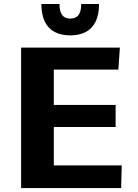

<svg xmlns="http://www.w3.org/2000/svg" viewBox="-20 -952 699 972"><path d="M86.9 0V-710.9H586.9L579.1 -599.6H252.4V-420.9H565.4V-309.1H252.4V-114.7H596.2L593.3 0ZM335.9 -772.9Q290.5 -772.9 257.8 -789.6Q225.1 -806.2 207.3 -841.6Q189.5 -877 189.5 -931.6H281.2Q281.2 -903.8 288.3 -887.5Q295.4 -871.1 307.6 -864.5Q319.8 -857.9 335.9 -857.9Q351.6 -857.9 364.3 -864.5Q377 -871.1 384 -887.5Q391.1 -903.8 391.1 -931.6H481.4Q481.4 -877 463.6 -841.6Q445.8 -806.2 413.3 -789.6Q380.9 -772.9 335.9 -772.9Z"/></svg>

Font: Comme
Style: Bold
Weight: 700
Version: Version 1.000;gftools[0.9.27]